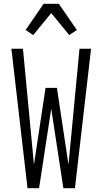

<svg xmlns="http://www.w3.org/2000/svg" viewBox="-20 -992 540 1012"><path d="M125 0 40 -735H101L159 -124L220 -529H280L341 -124L399 -735H460L375 0H314L250 -419L186 0ZM155 -807 115 -834 210 -972H290L385 -834L345 -807L250 -923Z"/></svg>

Font: Iosevka SS18 Light
Style: Regular
Weight: 300
Monospace: yes
Designer: Belleve Invis
Foundry: Belleve Invis
Version: Version 25.1.1; ttfautohint (v1.8.4)